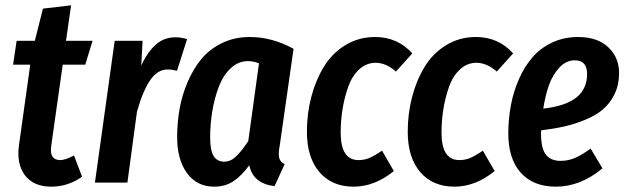

<svg xmlns="http://www.w3.org/2000/svg" viewBox="-20 -681 2337 716"><path d="M213.9 -439.9 170.9 -136.2Q163.6 -84 205.1 -84Q222.7 -84 255.9 -101.1L286.1 -22Q233.9 15.1 170.9 15.1Q105.5 15.1 73.2 -27.1Q41 -69.3 50.8 -140.1L92.8 -439.9H28.8L42 -528.8H109.9L140.1 -648.9L245.1 -661.1L226.1 -528.8H325.2L297.9 -439.9Z M634.8 -542Q654.8 -542 677.7 -535.2L640.1 -417Q621.6 -421.9 605 -421.9Q566.9 -421.9 539.6 -381.3Q512.2 -340.8 490.7 -264.2L455.1 0H334L407.7 -528.8H511.7L506.8 -437Q531.2 -488.8 561.8 -515.4Q592.3 -542 634.8 -542Z M911.6 -543Q994.6 -543 1074.7 -499L1022.9 -136.2Q1017.6 -110.8 1020.8 -94Q1023.9 -77.1 1041.5 -68.8L1003.9 13.2Q923.3 3.4 909.7 -64.9Q880.9 -25.4 850.3 -5.1Q819.8 15.1 778.8 15.1Q714.4 15.1 677.5 -35.2Q640.6 -85.4 640.6 -169.9Q640.6 -223.6 649.7 -274.9Q658.7 -326.2 679.7 -375.2Q700.7 -424.3 731.2 -461.2Q761.7 -498 808.1 -520.5Q854.5 -543 911.6 -543ZM904.8 -453.1Q869.1 -453.1 841.1 -427.2Q813 -401.4 796.6 -359.1Q780.3 -316.9 772 -268.1Q763.7 -219.2 763.7 -168Q763.7 -120.6 776.6 -99.4Q789.6 -78.1 815.9 -78.1Q839.8 -78.1 860.4 -97.7Q880.9 -117.2 905.8 -154.8L945.8 -444.8Q925.3 -453.1 904.8 -453.1Z M1378.9 -543Q1462.4 -543 1517.6 -481.9L1456.5 -414.1Q1419.4 -446.8 1380.9 -446.8Q1345.7 -446.8 1319.1 -421.9Q1292.5 -397 1278.3 -356.7Q1264.2 -316.4 1257.3 -273.4Q1250.5 -230.5 1250.5 -186Q1250.5 -84 1316.9 -84Q1339.4 -84 1358.4 -92.3Q1377.4 -100.6 1404.8 -119.1L1448.7 -43Q1377 15.1 1298.8 15.1Q1217.8 15.1 1171.1 -39.3Q1124.5 -93.8 1124.5 -189.9Q1124.5 -256.8 1140.6 -318.8Q1156.7 -380.9 1187.3 -431.4Q1217.8 -481.9 1267.6 -512.5Q1317.4 -543 1378.9 -543Z M1754.9 -543Q1838.4 -543 1893.6 -481.9L1832.5 -414.1Q1795.4 -446.8 1756.8 -446.8Q1721.7 -446.8 1695.1 -421.9Q1668.5 -397 1654.3 -356.7Q1640.1 -316.4 1633.3 -273.4Q1626.5 -230.5 1626.5 -186Q1626.5 -84 1692.9 -84Q1715.3 -84 1734.4 -92.3Q1753.4 -100.6 1780.8 -119.1L1824.7 -43Q1752.9 15.1 1674.8 15.1Q1593.8 15.1 1547.1 -39.3Q1500.5 -93.8 1500.5 -189.9Q1500.5 -256.8 1516.6 -318.8Q1532.7 -380.9 1563.2 -431.4Q1593.8 -481.9 1643.6 -512.5Q1693.4 -543 1754.9 -543Z M2135.7 -543Q2208.5 -543 2249 -504.2Q2289.6 -465.3 2288.6 -405.8Q2288.1 -362.8 2271.2 -328.9Q2254.4 -294.9 2228 -272.7Q2201.7 -250.5 2162.6 -234.4Q2123.5 -218.3 2084.7 -209.5Q2045.9 -200.7 1997.6 -194.8V-181.2Q1997.6 -127.4 2015.9 -104.2Q2034.2 -81.1 2069.8 -81.1Q2098.6 -81.1 2124.3 -92Q2149.9 -103 2182.6 -127L2226.6 -53.2Q2145 15.1 2052.7 15.1Q1968.8 15.1 1921.9 -37.1Q1875 -89.4 1875.5 -186Q1876 -239.7 1885.5 -290Q1895 -340.3 1915.5 -386.7Q1936 -433.1 1965.8 -467.5Q1995.6 -502 2039.3 -522.5Q2083 -543 2135.7 -543ZM2005.9 -275.9Q2089.8 -285.6 2129.6 -317.6Q2169.4 -349.6 2169.4 -404.8Q2169.4 -456.1 2123.5 -456.1Q2090.8 -456.1 2065.7 -428.7Q2040.5 -401.4 2027.1 -363.3Q2013.7 -325.2 2005.9 -275.9Z"/></svg>

Font: Fira Sans Compressed Medium
Style: Italic
Weight: 500
Width: 3
Italic angle: -8°
Designer: Carrois Corporate & Edenspiekermann AG
Foundry: Carrois Corporate GbR & Edenspiekermann AG
Version: Version 4.203;PS 004.203;hotconv 1.0.88;makeotf.lib2.5.64775